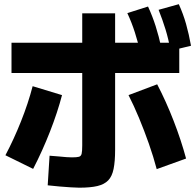

<svg xmlns="http://www.w3.org/2000/svg" viewBox="-20 -872 923 908"><path d="M205.6 4.4 214.4 -135.6Q236.7 -134.4 257.2 -132.2Q277.8 -130 293.9 -128.9Q310 -127.8 320 -127.8Q343.3 -127.8 353.3 -130.6Q363.3 -133.3 366.1 -145Q368.9 -156.7 368.9 -184.4V-808.9H524.4V-163.3Q524.4 -108.9 517.2 -73.3Q510 -37.8 491.7 -18.9Q473.3 0 440.6 7.8Q407.8 15.6 354.4 15.6Q338.9 15.6 314.4 13.9Q290 12.2 262.2 10Q234.4 7.8 205.6 4.4ZM5.6 -137.8Q45.6 -213.3 79.4 -298.3Q113.3 -383.3 134.4 -464.4L273.3 -422.2Q252.2 -341.1 216.1 -248.9Q180 -156.7 136.7 -73.3ZM721.1 -72.2Q705.6 -131.1 683.9 -192.8Q662.2 -254.4 637.8 -313.3Q613.3 -372.2 587.8 -422.2L723.3 -473.3Q765.6 -392.2 801.1 -300.6Q836.7 -208.9 860 -122.2ZM34.4 -526.7V-670H827.8V-526.7ZM645.6 -618.9Q632.2 -673.3 617.8 -718.9Q603.3 -764.4 582.2 -810L680 -841.1Q701.1 -795.6 716.1 -748.3Q731.1 -701.1 743.3 -645.6ZM786.7 -632.2Q776.7 -687.8 762.8 -732.8Q748.9 -777.8 730 -825.6L825.6 -852.2Q846.7 -805.6 860 -758.3Q873.3 -711.1 883.3 -655.6Z"/></svg>

Font: Paperlogy 8 ExtraBold
Style: Regular
Weight: 800
Designer: redesigned by Lee Juim, glyphs from Gmarket Sans & Montserrat
Foundry: PT&
Version: Version 1.001